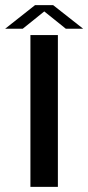

<svg xmlns="http://www.w3.org/2000/svg" viewBox="-56 -728 344 748"><path d="M62.5 0H169.5V-591.5H62.5ZM-36 -616H32.5L116.5 -683.5L200.5 -616H268L151 -708H80.5Z"/></svg>

Font: Anybody SemiExpanded
Style: Regular
Weight: 400
Width: 6
Designer: Tyler Finck
Foundry: Etcetera Type Company
Version: Version 1.113;gftools[0.9.25]